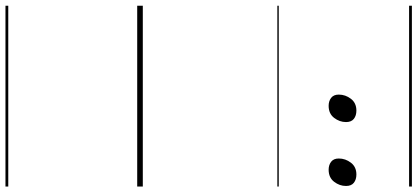

<svg xmlns="http://www.w3.org/2000/svg" viewBox="-422 -598 1490 685"><g transform="rotate(90 322.5 -255.0)"><path d="M357 -683Q340 -683 328.5 -692Q317 -701 317 -719Q317 -743 332 -762.5Q347 -782 374 -782Q392 -782 403.5 -773Q415 -764 415 -745Q415 -722 400 -702.5Q385 -683 357 -683ZM585 -683Q568 -683 556.5 -692Q545 -701 545 -719Q545 -743 560 -762.5Q575 -782 602 -782Q620 -782 631.5 -773Q643 -764 643 -745Q643 -722 628 -702.5Q613 -683 585 -683ZM0 460H645V470H0ZM0 -20H645V0H0ZM0 -505H645V-500H0ZM0 -980H645V-970H0Z"/></g></svg>

Font: Playwrite NO Guides
Style: Regular
Weight: 400
Designer: Veronika Burian, José Scaglione
Foundry: TypeTogether
Version: Version 1.003